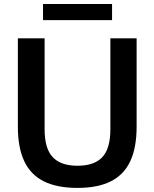

<svg xmlns="http://www.w3.org/2000/svg" viewBox="-20 -932 774 962"><path d="M368.5 9.5Q265 9.5 199 -23.8Q133 -57 101.2 -125Q69.5 -193 69.5 -297V-740H203.5V-284Q203.5 -188 244 -144.8Q284.5 -101.5 368.5 -101.5Q452.5 -101.5 492.8 -144.8Q533 -188 533 -284V-740H664.5V-297Q664.5 -193 633 -125Q601.5 -57 536 -23.8Q470.5 9.5 368.5 9.5ZM195.5 -831V-912H541.5V-831Z"/></svg>

Font: Encode Sans SC Condensed Thin SemiBold
Style: Regular
Weight: 600
Version: Version 3.002